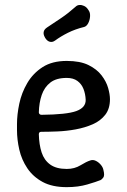

<svg xmlns="http://www.w3.org/2000/svg" viewBox="-20 -761 523 791"><path d="M255 10Q195 10 155.5 -11.5Q116 -33 92.5 -68Q69 -103 59.5 -144.5Q50 -186 50 -225V-250Q50 -289 59.5 -334Q69 -379 92.5 -419Q116 -459 155.5 -484.5Q195 -510 255 -510Q310 -510 344.5 -493Q379 -476 398.5 -450.5Q418 -425 425.5 -398.5Q433 -372 433 -352Q433 -313 413.5 -288Q394 -263 362 -249Q330 -235 292 -228Q254 -221 216.5 -219.5Q179 -218 150 -218Q145 -218 142.5 -215.5Q140 -213 140 -208Q141 -165 151.5 -133Q162 -101 187 -83Q212 -65 255 -65Q287 -65 311.5 -80Q336 -95 352 -100Q363 -104 374.5 -98.5Q386 -93 395 -82.5Q404 -72 406 -61Q412 -38 405.5 -29.5Q399 -21 394 -19Q377 -12 339.5 -1Q302 10 255 10ZM151 -288Q255 -289 294.5 -303.5Q334 -318 333 -350Q332 -374 324 -394.5Q316 -415 299 -427.5Q282 -440 255 -440Q212 -440 187.5 -421Q163 -402 152 -370Q141 -338 140 -298Q140 -294 143 -291Q146 -288 151 -288ZM207 -594Q196 -586 185 -589Q174 -592 166 -605L165 -607Q158 -619 160 -629.5Q162 -640 174 -648Q203 -667 232.5 -687Q262 -707 291 -733Q298 -740 307.5 -740.5Q317 -741 326.5 -736.5Q336 -732 342 -723L346 -717Q352 -708 351 -693Q350 -678 343.5 -665.5Q337 -653 327 -650Q290 -641 260 -626Q230 -611 207 -594Z"/></svg>

Font: Winky Sans
Style: Regular
Weight: 400
Designer: Simon Atzbach
Foundry: typofactur
Version: Version 1.205